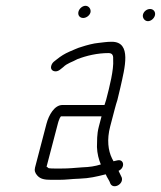

<svg xmlns="http://www.w3.org/2000/svg" viewBox="-20 -634 555 662"><path d="M473 -584C470.1 -572.7 478.7 -561 490 -561C500.6 -561 511.5 -570.4 514.2 -581C517.2 -592.3 509.7 -603 497.5 -603C486.5 -603 475.9 -594.9 473 -584ZM250.6 -594C247.4 -581.8 254.7 -572 266.9 -572C277.4 -572 289.1 -580.4 291.9 -591C294.8 -602.3 286.2 -614 274.9 -614C264.3 -614 253.4 -604.6 250.6 -594ZM171.7 -388C177 -388 182.2 -390 187.2 -394L197.3 -402C212.3 -416.8 228.6 -419.7 246.7 -430C278 -442.1 315.7 -451 354.2 -451C368.9 -451 371 -441 370.2 -428C372.6 -393.9 358.1 -336 346 -290C344.4 -284 342.5 -278 340.3 -272H195.3C167.7 -272 148.2 -237.4 140.2 -207L100.7 -56C98.1 -46 100.9 -36.7 109.3 -28C119.9 -16.7 133.6 -14 156.7 -14H182.7C210.3 -14 222.5 -16.9 254.7 -18C288.5 -19.2 313.2 -25.2 340.4 -32C341.5 -32 343.5 -32.6 344.6 -33C348.9 -21.3 357.1 -12.5 361 0C372.1 19.5 406.8 0.7 399.8 -22C396.2 -29.8 392.5 -37.4 388.8 -45C411.8 -55.2 408.7 -86.7 384.2 -81L371.4 -78C368.7 -83 368.7 -83 366.1 -88C353 -114.8 347.9 -152.3 359.9 -198C365.2 -218.3 370.5 -238.7 375.9 -259C378.7 -269.7 381.6 -279.7 384.7 -289C387.5 -299.7 390.9 -314 395 -332C410.2 -400.1 435.2 -490 365.4 -490C346.5 -490 335.1 -487.5 319.3 -486C302.8 -484.7 277.7 -477.9 262.9 -473C245.8 -468.4 233.5 -461.4 219.5 -456C202.3 -448.4 190.8 -441.2 175.4 -429L165.3 -421C160.9 -417 158 -412.2 156.5 -406.5C153.6 -395.5 160.8 -388 171.7 -388ZM330.1 -233 320.9 -198C313.4 -169.6 315.1 -148 314.3 -127C315.1 -104.5 320.5 -84.3 327.6 -67C307 -60.7 290 -58 262.9 -57C232 -54.8 218.6 -53 192.9 -53H167.9C159.9 -53 153.3 -53.3 148.2 -54C145.5 -54.7 143.1 -59 140.5 -59L179.8 -209C181.2 -214.3 182.6 -218.7 184.2 -222C185 -225.3 187 -229 190.1 -233Z"/></svg>

Font: Just Breathe
Style: Obl5
Weight: 400
Foundry: Cannot Into Space Fonts
Version: Version 0.72